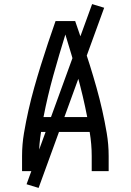

<svg xmlns="http://www.w3.org/2000/svg" viewBox="-20 -838 640 940"><path d="M88 0V-74Q88 -131 97.5 -187Q107 -243 119.5 -298.5Q132 -354 147.5 -409Q163 -464 180 -518.5Q197 -573 215 -627Q233 -681 252 -735H348Q367 -681 385 -627Q403 -573 420 -518.5Q437 -464 452.5 -409Q468 -354 480.5 -298.5Q493 -243 502.5 -187Q512 -131 512 -74V0H429V-74Q429 -103 426.5 -132.5Q424 -162 419 -192H181Q176 -162 173.5 -132.5Q171 -103 171 -74V0ZM193 -265H407Q387 -368 359 -468.5Q331 -569 300 -669Q269 -569 241 -468.5Q213 -368 193 -265ZM169 82 110 64 431 -818 490 -800Z"/></svg>

Font: Iosevka Curly Extended
Style: Regular
Weight: 400
Width: 7
Monospace: yes
Designer: Belleve Invis
Foundry: Belleve Invis
Version: Version 11.1.0; ttfautohint (v1.8.3)